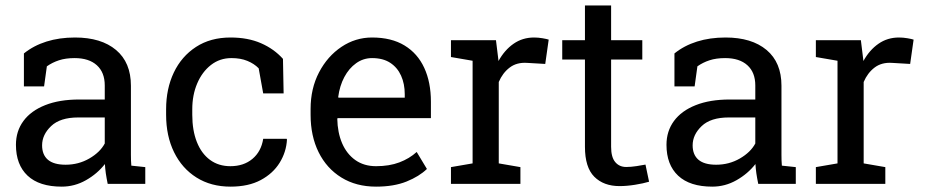

<svg xmlns="http://www.w3.org/2000/svg" viewBox="-20 -676 3402 706"><path d="M207 10.3Q124.5 10.3 81.5 -30Q38.6 -70.3 38.6 -143.6Q38.6 -193.8 66.2 -231.2Q93.8 -268.6 146 -289.3Q198.2 -310.1 271 -310.1H365.2V-361.8Q365.2 -409.7 336.2 -436Q307.1 -462.4 254.4 -462.4Q221.2 -462.4 196.8 -454.3Q172.4 -446.3 152.3 -432.1L142.1 -358.4H67.9V-479.5Q103.5 -508.3 150.9 -523.2Q198.2 -538.1 255.9 -538.1Q352.1 -538.1 406.7 -492.2Q461.4 -446.3 461.4 -360.8V-106.4Q461.4 -96.2 461.7 -86.4Q461.9 -76.7 462.9 -66.9L514.2 -61.5V0H376Q371.6 -21.5 369.1 -38.6Q366.7 -55.7 365.7 -72.8Q337.9 -37.1 296.1 -13.4Q254.4 10.3 207 10.3ZM221.2 -70.3Q269 -70.3 308.6 -93.3Q348.1 -116.2 365.2 -148.4V-244.1H267.6Q201.2 -244.1 168 -212.4Q134.8 -180.7 134.8 -141.6Q134.8 -106.9 156.2 -88.6Q177.7 -70.3 221.2 -70.3Z M827.6 10.3Q755.9 10.3 702.6 -23.2Q649.4 -56.6 620.1 -116.2Q590.8 -175.8 590.8 -253.9V-274.4Q590.8 -349.6 619.1 -409.2Q647.5 -468.8 700.7 -503.4Q753.9 -538.1 827.6 -538.1Q891.6 -538.1 939.7 -517.1Q987.8 -496.1 1020.5 -459.5L1022.9 -332.5H947.8L931.2 -424.8Q914.6 -441.9 889.6 -452.1Q864.7 -462.4 831.1 -462.4Q788.1 -462.4 755.6 -437Q723.1 -411.6 705.1 -369.1Q687 -326.7 687 -274.4V-253.9Q687 -196.3 703.9 -153.8Q720.7 -111.3 752.2 -88.1Q783.7 -64.9 827.1 -64.9Q876 -64.9 908.2 -91.8Q940.4 -118.7 947.8 -165.5H1034.2L1035.2 -162.6Q1032.7 -117.2 1008.3 -77.6Q983.9 -38.1 938.7 -13.9Q893.6 10.3 827.6 10.3Z M1362.8 10.3Q1289.6 10.3 1235.4 -23.2Q1181.2 -56.6 1151.6 -116.2Q1122.1 -175.8 1122.1 -253.9V-275.4Q1122.1 -350.6 1153.1 -409.9Q1184.1 -469.2 1235.6 -503.7Q1287.1 -538.1 1348.1 -538.1Q1419.4 -538.1 1467.5 -508.8Q1515.6 -479.5 1540 -426.5Q1564.5 -373.5 1564.5 -301.8V-241.7H1221.7L1220.2 -239.3Q1221.2 -188.5 1238 -149.2Q1254.9 -109.9 1286.6 -87.4Q1318.4 -64.9 1362.8 -64.9Q1411.6 -64.9 1448.5 -78.9Q1485.4 -92.8 1512.2 -117.2L1549.8 -54.7Q1521.5 -27.3 1474.9 -8.5Q1428.2 10.3 1362.8 10.3ZM1224.6 -316.9H1468.3V-329.6Q1468.3 -367.7 1454.8 -397.7Q1441.4 -427.7 1414.8 -445.1Q1388.2 -462.4 1348.1 -462.4Q1315.9 -462.4 1289.6 -443.6Q1263.2 -424.8 1246.1 -392.6Q1229 -360.4 1223.6 -319.3Z M1638.2 0V-61.5L1717.8 -75.2V-452.6L1638.2 -466.3V-528.3H1803.7L1812 -460.9L1813 -451.7Q1835.4 -492.2 1868.4 -515.1Q1901.4 -538.1 1943.8 -538.1Q1959 -538.1 1974.9 -535.4Q1990.7 -532.7 1997.6 -530.3L1984.9 -440.9L1918 -444.8Q1879.9 -447.3 1854 -427.5Q1828.1 -407.7 1814 -374.5V-75.2L1893.6 -61.5V0Z M2258.3 8.3Q2199.7 8.3 2165.3 -26.1Q2130.9 -60.5 2130.9 -136.2V-457H2047.4V-528.3H2130.9V-655.8H2227.1V-528.3H2341.8V-457H2227.1V-136.2Q2227.1 -98.1 2242.2 -80.1Q2257.3 -62 2282.7 -62Q2299.8 -62 2320.8 -65.2Q2341.8 -68.4 2353.5 -70.8L2366.7 -7.8Q2345.7 -1.5 2315.2 3.4Q2284.7 8.3 2258.3 8.3Z M2599.1 10.3Q2516.6 10.3 2473.6 -30Q2430.7 -70.3 2430.7 -143.6Q2430.7 -193.8 2458.3 -231.2Q2485.8 -268.6 2538.1 -289.3Q2590.3 -310.1 2663.1 -310.1H2757.3V-361.8Q2757.3 -409.7 2728.3 -436Q2699.2 -462.4 2646.5 -462.4Q2613.3 -462.4 2588.9 -454.3Q2564.5 -446.3 2544.4 -432.1L2534.2 -358.4H2460V-479.5Q2495.6 -508.3 2543 -523.2Q2590.3 -538.1 2647.9 -538.1Q2744.1 -538.1 2798.8 -492.2Q2853.5 -446.3 2853.5 -360.8V-106.4Q2853.5 -96.2 2853.8 -86.4Q2854 -76.7 2855 -66.9L2906.2 -61.5V0H2768.1Q2763.7 -21.5 2761.2 -38.6Q2758.8 -55.7 2757.8 -72.8Q2730 -37.1 2688.2 -13.4Q2646.5 10.3 2599.1 10.3ZM2613.3 -70.3Q2661.1 -70.3 2700.7 -93.3Q2740.2 -116.2 2757.3 -148.4V-244.1H2659.7Q2593.3 -244.1 2560.1 -212.4Q2526.9 -180.7 2526.9 -141.6Q2526.9 -106.9 2548.3 -88.6Q2569.8 -70.3 2613.3 -70.3Z M2980 0V-61.5L3059.6 -75.2V-452.6L2980 -466.3V-528.3H3145.5L3153.8 -460.9L3154.8 -451.7Q3177.2 -492.2 3210.2 -515.1Q3243.2 -538.1 3285.6 -538.1Q3300.8 -538.1 3316.7 -535.4Q3332.5 -532.7 3339.4 -530.3L3326.7 -440.9L3259.8 -444.8Q3221.7 -447.3 3195.8 -427.5Q3169.9 -407.7 3155.8 -374.5V-75.2L3235.4 -61.5V0Z"/></svg>

Font: Roboto Slab LO
Style: Regular
Weight: 400
Designer: Google
Version: Version 2.000